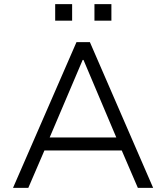

<svg xmlns="http://www.w3.org/2000/svg" viewBox="-20 -909 804 929"><path d="M43 0 350 -705H415L721 0H647L560 -202L599 -181H166L204 -202L117 0ZM380 -619 214 -229 189 -244H576L549 -229L384 -619ZM437 -809V-889H519V-809ZM247 -809V-889H329V-809Z"/></svg>

Font: Nunito Sans 7pt Light
Style: Regular
Weight: 300
Designer: Vernon Adams
Foundry: Vernon Adams
Version: Version 3.101;gftools[0.9.27]